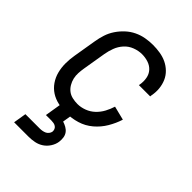

<svg xmlns="http://www.w3.org/2000/svg" viewBox="-220 -624 939 939"><g transform="rotate(45 250.0 -154.0)"><path d="M207 8Q177 8 149 2Q121 -4 98.5 -18.5Q76 -33 60.5 -55.5Q45 -78 38 -105Q31 -132 31 -161Q31 -190 36 -219L56 -339Q60 -364 68 -389Q76 -414 91 -436.5Q106 -459 126 -477.5Q146 -496 170 -507.5Q194 -519 219.5 -523.5Q245 -528 270 -528Q295 -528 319.5 -524Q344 -520 365 -510Q386 -500 403 -483.5Q420 -467 429.5 -445.5Q439 -424 441.5 -399Q444 -374 439 -349L438 -340H360L361 -346Q365 -369 361 -391Q357 -413 343 -428.5Q329 -444 308 -451Q287 -458 264 -458Q240 -458 215 -448.5Q190 -439 172.5 -419.5Q155 -400 146 -376Q137 -352 133 -328L113 -208Q110 -190 109 -172Q108 -154 112 -137Q116 -120 125 -105Q134 -90 147 -80Q160 -70 177.5 -66Q195 -62 213 -62Q236 -62 260 -71Q284 -80 302.5 -97.5Q321 -115 333 -137.5Q345 -160 352 -183L424 -165Q413 -130 393.5 -97Q374 -64 344.5 -39Q315 -14 278.5 -3Q242 8 207 8ZM57 220 68 153H168Q176 153 184.5 151.5Q193 150 201 146.5Q209 143 214.5 136Q220 129 222 121Q223 112 220 104.5Q217 97 210.5 92.5Q204 88 196 86.5Q188 85 180 85H142L166 -62H242L224 48Q237 52 249.5 59Q262 66 270 77Q278 88 280 102.5Q282 117 280 132Q277 152 265 170.5Q253 189 235.5 200.5Q218 212 197.5 216Q177 220 157 220Z"/></g></svg>

Font: Iosevka Custom
Style: Italic
Weight: 400
Italic angle: -9°
Monospace: yes
Designer: Belleve Invis
Foundry: Belleve Invis
Version: Version 30.3.3; ttfautohint (v1.8.3)